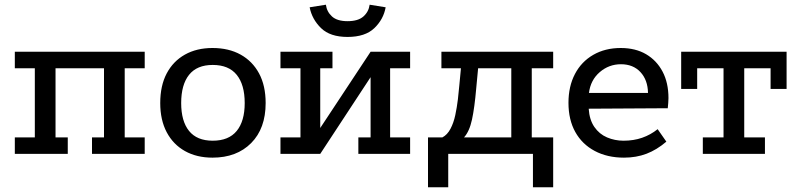

<svg xmlns="http://www.w3.org/2000/svg" viewBox="-20 -654 3381 816"><path d="M43 -434H595V-364H510V-70H595V0H371V-70H422V-364H216V-70H268V0H43V-70H128V-364H43Z M883 -450Q952 -450 1002.5 -422Q1053 -394 1081 -342Q1109 -290 1109 -216Q1109 -108 1047.5 -46Q986 16 883 16Q816 16 766 -12Q716 -40 688.5 -92Q661 -144 661 -216Q661 -290 688.5 -342Q716 -394 766 -422Q816 -450 883 -450ZM884 -378Q817 -378 783.5 -336Q750 -294 750 -216Q750 -139 783.5 -97.5Q817 -56 884 -56Q952 -56 986 -97.5Q1020 -139 1020 -216Q1020 -294 986 -336Q952 -378 884 -378Z M1172 -434H1393V-364H1341V-110L1555 -434H1723V-364H1638V-70H1723V0H1503V-70H1555V-326L1341 0H1172V-70H1257V-364H1172ZM1457 -497Q1383 -497 1344.5 -534.5Q1306 -572 1296 -623L1365 -634Q1369 -604 1391 -584Q1413 -564 1457 -564Q1502 -564 1524.5 -584Q1547 -604 1551 -634L1619 -623Q1610 -572 1571 -534.5Q1532 -497 1457 -497Z M1799 142V-70H1860Q1881 -81 1894.5 -106.5Q1908 -132 1915 -165Q1922 -198 1926 -231.5Q1930 -265 1932 -290L1939 -364H1856V-434H2331V-364H2240V-70H2331V142H2245V0H1885V142ZM1952 -70H2153V-364H2012L2004 -279Q1997 -197 1986 -146Q1975 -95 1952 -70Z M2812 -52Q2771 -17 2727.5 -0.5Q2684 16 2632 16Q2561 16 2507.5 -12.5Q2454 -41 2425 -93Q2396 -145 2396 -217Q2396 -287 2423.5 -339.5Q2451 -392 2501.5 -421Q2552 -450 2618 -450Q2681 -450 2726 -423.5Q2771 -397 2796 -349.5Q2821 -302 2821 -237Q2821 -227 2820 -216Q2819 -205 2818 -194L2482 -192Q2485 -145 2506 -114.5Q2527 -84 2560 -70Q2593 -56 2630 -56Q2673 -56 2709 -68.5Q2745 -81 2775 -105ZM2734 -259Q2733 -314 2702 -347.5Q2671 -381 2619 -381Q2568 -381 2529 -347.5Q2490 -314 2483 -259Z M2875 -434H3323V-276H3255V-364H3143V-70H3231V0H2967V-70H3055V-364H2943V-276H2875Z"/></svg>

Font: Podkova Medium
Style: Regular
Weight: 500
Designer: Ilya Yudin
Foundry: Cyreal (www.cyreal.org)
Version: Version 2.103